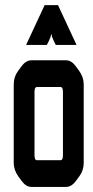

<svg xmlns="http://www.w3.org/2000/svg" viewBox="-20 -738 366 758"><path d="M34.2 -95.7V-404.3Q34.2 -434.6 50.8 -457L64.5 -475.6Q82 -500 104.5 -500H240.2Q261.7 -500 278.3 -477.5L292 -459Q310.5 -433.6 310.5 -404.3V-95.7Q310.5 -65.4 293.9 -43L280.3 -24.4Q262.7 0 240.2 0H104.5Q83 0 66.4 -22.5L52.7 -41Q34.2 -66.4 34.2 -95.7ZM116.2 -375V-125Q116.2 -105.5 126 -105.5H218.8Q228.5 -105.5 228.5 -125V-375Q228.5 -394.5 218.8 -394.5H126Q116.2 -394.5 116.2 -375ZM200.2 -560.5Q200.2 -560.5 193.4 -574.2Q183.6 -593.8 183.6 -602.5H181.6Q181.6 -593.8 171.9 -574.2L165 -560.5H83L156.2 -717.8H209L282.2 -560.5Z"/></svg>

Font: Vancouver Drive
Style: Bold
Weight: 700
Designer: Valery Zaveryaev
Foundry: Cyreal (www.cyreal.org)
Version: Version 1.01